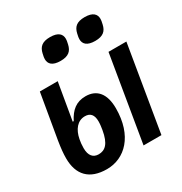

<svg xmlns="http://www.w3.org/2000/svg" viewBox="-174 -864 953 1005"><g transform="rotate(-30 302.5 -362.0)"><path d="M184 12C292 12 383 -75 383 -241C383 -328 345 -375 276 -375C220 -375 185 -346 158 -293H152L190 -516H82L36 -247C29 -203 26 -173 26 -144C26 -45 78 12 184 12ZM185 -77C152 -77 132 -99 132 -144C132 -163 134 -181 137 -196C147 -249 176 -286 221 -286C253 -286 270 -267 270 -227C270 -210 267 -190 265 -178C252 -100 223 -77 185 -77ZM411 0H519L605 -516H497ZM257 -600C306 -600 325 -620 333 -655C337 -671 338 -680 338 -687C338 -715 320 -736 270 -736C221 -736 202 -716 194 -681C190 -665 189 -656 189 -649C189 -621 207 -600 257 -600ZM466 -600C515 -600 534 -620 542 -655C546 -671 547 -680 547 -687C547 -715 529 -736 479 -736C430 -736 411 -716 403 -681C399 -665 398 -656 398 -649C398 -621 416 -600 466 -600Z"/></g></svg>

Font: IBM Plex Mono SmBld
Style: Italic
Weight: 600
Italic angle: -9.5°
Monospace: yes
Designer: Mike Abbink, Paul van der Laan, Pieter van Rosmalen
Foundry: Bold Monday
Version: Version 2.004